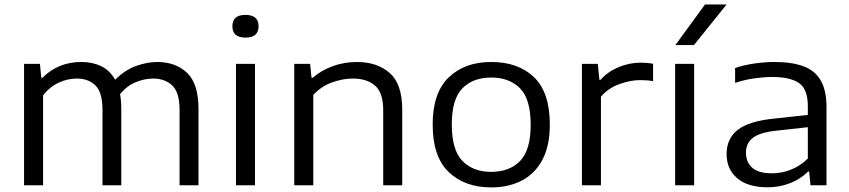

<svg xmlns="http://www.w3.org/2000/svg" viewBox="-20 -828 3794 858"><path d="M87.5 0V-542.5H158.5L164.5 -480.5H170Q239.5 -551 344 -551Q394 -551 432.8 -532Q471.5 -513 494.5 -471.5Q538.5 -515.5 588 -533.2Q637.5 -551 682.5 -551Q765 -551 816 -502.5Q867 -454 867 -341V0H782.5V-337Q782.5 -415 749.8 -446Q717 -477 664.5 -477Q627 -477 587 -461Q547 -445 516.5 -407Q522 -377.5 522 -342V0H438V-337Q438 -415 406.8 -446Q375.5 -477 323 -477Q282.5 -477 242.8 -458.8Q203 -440.5 172.5 -402V0Z M1034.5 0V-542.5H1119.5V0ZM1077 -660Q1018.5 -660 1018.5 -710.5Q1018.5 -761.5 1077 -761.5Q1135.5 -761.5 1135.5 -710.5Q1135.5 -660 1077 -660Z M1295 0V-542.5H1366L1372 -480.5H1377.5Q1417 -514.5 1468 -532.8Q1519 -551 1574.5 -551Q1665.5 -551 1721.5 -501.8Q1777.5 -452.5 1777.5 -338V0H1692.5V-335.5Q1692.5 -413.5 1656.2 -445.2Q1620 -477 1556.5 -477Q1513 -477 1465 -460.2Q1417 -443.5 1380 -404V0Z M2175 9.5Q2057.5 9.5 1985.5 -58.8Q1913.5 -127 1913.5 -271.5Q1913.5 -413 1985 -482Q2056.5 -551 2175 -551Q2295.5 -551 2366.2 -483.2Q2437 -415.5 2437 -271.5Q2437 -176.5 2404 -114.2Q2371 -52 2312 -21.2Q2253 9.5 2175 9.5ZM2175 -60Q2256.5 -60 2304 -108.5Q2351.5 -157 2351.5 -270.5Q2351.5 -385 2304 -433.2Q2256.5 -481.5 2175 -481.5Q2094 -481.5 2046.5 -433.5Q1999 -385.5 1999 -272Q1999 -157.5 2046.5 -108.8Q2094 -60 2175 -60Z M2580.5 0V-542.5H2651.5L2658.5 -471.5H2664Q2695.5 -507.5 2744 -527.8Q2792.5 -548 2843 -548Q2872.5 -548 2898.5 -543V-465.5Q2884.5 -468 2869.8 -469Q2855 -470 2839.5 -470Q2798.5 -470 2748.8 -452.5Q2699 -435 2665.5 -396V0Z M2997 0V-542.5H3082V0ZM2998 -626.5 3130.5 -808H3227L3081 -626.5Z M3410.5 9Q3322 9 3274.5 -31.5Q3227 -72 3227 -139.5Q3227 -209.5 3277.8 -248.5Q3328.5 -287.5 3443.5 -298.5L3590 -314.5V-352.5Q3590 -430.5 3550.2 -457.2Q3510.5 -484 3431 -484Q3396 -484 3352 -478Q3308 -472 3265 -457.5V-524Q3304 -537.5 3351.2 -544.2Q3398.5 -551 3441.5 -551Q3518 -551 3569.5 -532.2Q3621 -513.5 3647.2 -469.2Q3673.5 -425 3673.5 -348V0H3602L3596 -61.5H3590.5Q3560 -29 3512 -10Q3464 9 3410.5 9ZM3313.5 -146Q3313.5 -103 3341.8 -78.2Q3370 -53.5 3430 -53.5Q3473.5 -53.5 3515 -70Q3556.5 -86.5 3590 -119.5V-259.5L3448.5 -244Q3375 -236 3344.2 -212Q3313.5 -188 3313.5 -146Z"/></svg>

Font: Encode Sans Exp
Style: Regular
Weight: 400
Width: 7
Designer: Multiple Designers
Foundry: Impallari Type
Version: Version 3.002; ttfautohint (v1.8.3) -l 8 -r 50 -G 200 -x 14 